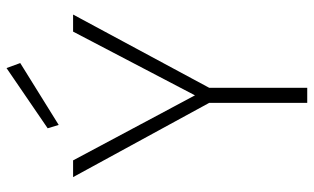

<svg xmlns="http://www.w3.org/2000/svg" viewBox="-202 -736 939 574"><g transform="rotate(-90 267.0 -449.5)"><path d="M246 0V-293L24 -700H74L272 -329H265L459 -700H510L291 -293V0ZM180 -743 170 -776 350 -899 365 -858Z"/></g></svg>

Font: DM Sans 12pt ExtraLight
Style: Regular
Weight: 250
Version: Version 4.004;gftools[0.9.30]